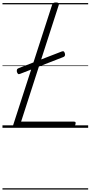

<svg xmlns="http://www.w3.org/2000/svg" viewBox="-20 -1035 734 1555"><path d="M108 0Q80 0 87 -23L402 -996Q405 -1006 411.5 -1010.5Q418 -1015 433 -1015Q447 -1015 453.5 -1010.5Q460 -1006 456 -995L151 -50H579Q590 -50 592 -44Q594 -38 590 -25Q587 -12 580.5 -6Q574 0 564 0ZM143 -437Q132 -432 126.5 -436.5Q121 -441 117 -452Q115 -464 117.5 -471.5Q120 -479 131 -483L480 -618Q492 -622 496.5 -618.5Q501 -615 505 -604Q512 -580 493 -573ZM0 490H694V500H0ZM0 -20H694V0H0ZM0 -505H694V-500H0ZM0 -1010H694V-1000H0Z"/></svg>

Font: Playwrite NZ Guides
Style: Regular
Weight: 400
Designer: Veronika Burian, José Scaglione
Foundry: TypeTogether
Version: Version 1.003